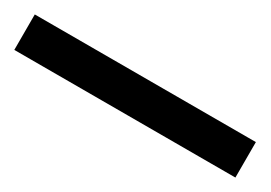

<svg xmlns="http://www.w3.org/2000/svg" viewBox="-14 -17 509 361"><g transform="rotate(30 240.0 163.5)"><path d="M480 202H0V125H480Z"/></g></svg>

Font: Akaya Telivigala
Style: Regular
Weight: 400
Designer: Vaishnavi Murthy Yerkadithaya, Juan Luis Blanco Aristondo
Version: Version 1.002; ttfautohint (v1.8.3)